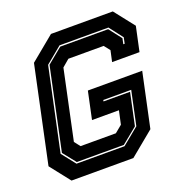

<svg xmlns="http://www.w3.org/2000/svg" viewBox="-126 -814 891 928"><g transform="rotate(-20 319.5 -350.0)"><path d="M86 0 5 -103 110 -597 235 -700H553L634 -597L607 -471H466L478.5 -528L454.5 -558.5H273L236 -527L160.5 -171.5L184 -141.5H365.5L402.5 -172L417.5 -241H279L309 -382H588.5L529 -103L404 0ZM136.5 -68.5H383.5L470 -139.5L507 -313.5H363.5L362 -306.5H498.5L463.5 -141.5L382.5 -75.5H140.5L88 -141.5L177.5 -562.5L256 -627H502.5L552.5 -562.5L546.5 -533.5H553.5L560 -564.5L506.5 -634H255L171 -564.5L80.5 -139.5Z"/></g></svg>

Font: Tourney Thin ExtraBold
Style: Italic
Weight: 800
Italic angle: -12°
Version: Version 1.015